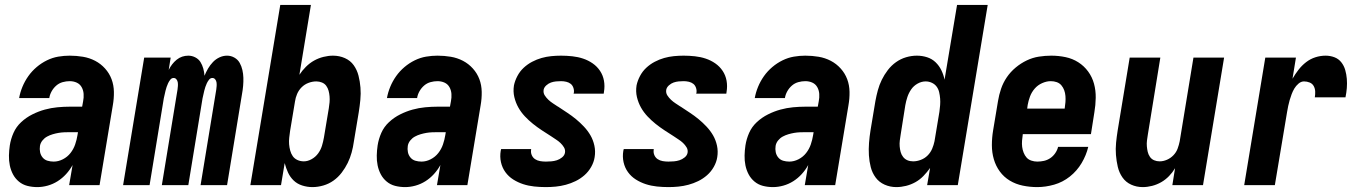

<svg xmlns="http://www.w3.org/2000/svg" viewBox="-20 -755 5540 783"><path d="M132 8Q111 8 91.5 3Q72 -2 57 -14.5Q42 -27 33 -44Q24 -61 20 -80.5Q16 -100 16.5 -121Q17 -142 20 -162Q24 -188 35 -213Q46 -238 66.5 -257Q87 -276 112 -288.5Q137 -301 162.5 -308Q188 -315 214 -317.5Q240 -320 266 -320H315L319 -342Q322 -357 321 -372Q320 -387 313 -399.5Q306 -412 293 -418Q280 -424 264 -424Q250 -424 235.5 -420Q221 -416 209.5 -406Q198 -396 190.5 -382.5Q183 -369 181 -355H58Q62 -378 71.5 -401Q81 -424 95.5 -444.5Q110 -465 129.5 -481.5Q149 -498 171.5 -509Q194 -520 217.5 -524Q241 -528 264 -528Q292 -528 318.5 -523.5Q345 -519 368 -507Q391 -495 408.5 -475.5Q426 -456 435 -432Q444 -408 444.5 -380.5Q445 -353 440 -325L386 0H262L276 -82Q265 -62 249.5 -45Q234 -28 215 -16Q196 -4 174.5 2Q153 8 132 8ZM199 -96Q218 -96 236.5 -105.5Q255 -115 267.5 -131Q280 -147 286.5 -166Q293 -185 296 -204L298 -216H266Q254 -216 242 -215.5Q230 -215 218.5 -213Q207 -211 195 -207.5Q183 -204 172 -198Q161 -192 153 -182Q145 -172 143 -160Q141 -147 143.5 -134.5Q146 -122 154 -112.5Q162 -103 174 -99.5Q186 -96 199 -96Z M482 0 568 -520H676L668 -470Q674 -482 682 -492.5Q690 -503 700.5 -511.5Q711 -520 723 -524Q735 -528 748 -528Q763 -528 776.5 -521Q790 -514 797.5 -502Q805 -490 809 -475.5Q813 -461 814 -446Q820 -461 828.5 -475.5Q837 -490 848.5 -502Q860 -514 875 -521Q890 -528 906 -528Q922 -528 936 -520Q950 -512 957.5 -498.5Q965 -485 968.5 -469.5Q972 -454 972.5 -438Q973 -422 971.5 -405Q970 -388 967 -372L906 0H798L862 -390Q863 -397 863.5 -404.5Q864 -412 863 -419Q862 -426 857.5 -431.5Q853 -437 846 -437Q838 -437 832.5 -430Q827 -423 823.5 -415.5Q820 -408 817.5 -400.5Q815 -393 813 -385Q811 -377 809.5 -369.5Q808 -362 806 -354L748 0H640L704 -390Q705 -397 705.5 -404.5Q706 -412 705 -419Q704 -426 699.5 -431.5Q695 -437 688 -437Q680 -437 674.5 -430Q669 -423 665.5 -415.5Q662 -408 659.5 -400.5Q657 -393 655 -385Q653 -377 651.5 -369.5Q650 -362 648 -354L590 0Z M1254 8Q1233 8 1212.5 1.5Q1192 -5 1177.5 -19Q1163 -33 1154.5 -51.5Q1146 -70 1141 -90L1126 0H1001L1123 -735H1248L1201 -450Q1212 -467 1227.5 -482.5Q1243 -498 1261 -508Q1279 -518 1299 -523Q1319 -528 1338 -528Q1364 -528 1386.5 -518Q1409 -508 1422.5 -489Q1436 -470 1442 -446.5Q1448 -423 1450 -398Q1452 -373 1449.5 -347.5Q1447 -322 1443 -297L1423 -177Q1420 -155 1414 -133Q1408 -111 1398 -90.5Q1388 -70 1373.5 -51Q1359 -32 1340 -18.5Q1321 -5 1298.5 1.5Q1276 8 1254 8ZM1219 -97Q1235 -97 1251 -106Q1267 -115 1277.5 -129.5Q1288 -144 1293 -160.5Q1298 -177 1301 -194L1321 -314Q1323 -326 1324 -338Q1325 -350 1324 -362Q1323 -374 1320 -385Q1317 -396 1310.5 -405Q1304 -414 1293 -418.5Q1282 -423 1270 -423Q1254 -423 1238 -417Q1222 -411 1210 -399Q1198 -387 1191.5 -371.5Q1185 -356 1183 -341L1163 -221Q1161 -207 1159.5 -193.5Q1158 -180 1159 -167Q1160 -154 1163.5 -141Q1167 -128 1174 -118Q1181 -108 1193 -102.5Q1205 -97 1219 -97Z M1632 8Q1611 8 1591.5 3Q1572 -2 1557 -14.5Q1542 -27 1533 -44Q1524 -61 1520 -80.5Q1516 -100 1516.5 -121Q1517 -142 1520 -162Q1524 -188 1535 -213Q1546 -238 1566.5 -257Q1587 -276 1612 -288.5Q1637 -301 1662.5 -308Q1688 -315 1714 -317.5Q1740 -320 1766 -320H1815L1819 -342Q1822 -357 1821 -372Q1820 -387 1813 -399.5Q1806 -412 1793 -418Q1780 -424 1764 -424Q1750 -424 1735.5 -420Q1721 -416 1709.5 -406Q1698 -396 1690.5 -382.5Q1683 -369 1681 -355H1558Q1562 -378 1571.5 -401Q1581 -424 1595.5 -444.5Q1610 -465 1629.5 -481.5Q1649 -498 1671.5 -509Q1694 -520 1717.5 -524Q1741 -528 1764 -528Q1792 -528 1818.5 -523.5Q1845 -519 1868 -507Q1891 -495 1908.5 -475.5Q1926 -456 1935 -432Q1944 -408 1944.5 -380.5Q1945 -353 1940 -325L1886 0H1762L1776 -82Q1765 -62 1749.5 -45Q1734 -28 1715 -16Q1696 -4 1674.5 2Q1653 8 1632 8ZM1699 -96Q1718 -96 1736.5 -105.5Q1755 -115 1767.5 -131Q1780 -147 1786.5 -166Q1793 -185 1796 -204L1798 -216H1766Q1754 -216 1742 -215.5Q1730 -215 1718.5 -213Q1707 -211 1695 -207.5Q1683 -204 1672 -198Q1661 -192 1653 -182Q1645 -172 1643 -160Q1641 -147 1643.5 -134.5Q1646 -122 1654 -112.5Q1662 -103 1674 -99.5Q1686 -96 1699 -96Z M2206 8Q2182 8 2158.5 5.5Q2135 3 2113.5 -4Q2092 -11 2073 -23Q2054 -35 2041 -53Q2028 -71 2023 -93.5Q2018 -116 2022 -140Q2023 -142 2023 -144Q2023 -146 2024 -147H2146Q2146 -147 2146 -146.5Q2146 -146 2146 -145Q2144 -133 2148.5 -122.5Q2153 -112 2162 -106Q2171 -100 2182.5 -98Q2194 -96 2206 -96Q2217 -96 2228.5 -97Q2240 -98 2251 -101.5Q2262 -105 2272 -113Q2282 -121 2284 -132Q2286 -144 2280 -154Q2274 -164 2265.5 -172Q2257 -180 2247.5 -186Q2238 -192 2228 -199Q2209 -211 2190 -223.5Q2171 -236 2153.5 -250Q2136 -264 2120.5 -280.5Q2105 -297 2094 -316.5Q2083 -336 2077.5 -359Q2072 -382 2076 -407Q2080 -426 2090 -445Q2100 -464 2115.5 -478.5Q2131 -493 2150 -503Q2169 -513 2188.5 -518.5Q2208 -524 2228 -526Q2248 -528 2268 -528Q2291 -528 2314 -525.5Q2337 -523 2358 -516Q2379 -509 2397 -496.5Q2415 -484 2427 -466Q2439 -448 2443 -426Q2447 -404 2443 -380Q2443 -378 2442.5 -376.5Q2442 -375 2442 -373H2319Q2319 -374 2319.5 -374.5Q2320 -375 2320 -375Q2322 -386 2318.5 -396.5Q2315 -407 2307.5 -413Q2300 -419 2289.5 -421.5Q2279 -424 2268 -424Q2258 -424 2247.5 -423Q2237 -422 2227 -418.5Q2217 -415 2208 -407Q2199 -399 2197 -389Q2195 -376 2201.5 -366Q2208 -356 2216.5 -348Q2225 -340 2235 -333.5Q2245 -327 2254 -321L2256 -320Q2274 -308 2293 -295.5Q2312 -283 2329 -269Q2346 -255 2361.5 -238.5Q2377 -222 2388 -203Q2399 -184 2404 -161Q2409 -138 2405 -114Q2402 -94 2391 -74.5Q2380 -55 2363.5 -40.5Q2347 -26 2327.5 -16.5Q2308 -7 2287.5 -1.5Q2267 4 2246.5 6Q2226 8 2206 8Z M2706 8Q2682 8 2658.5 5.5Q2635 3 2613.5 -4Q2592 -11 2573 -23Q2554 -35 2541 -53Q2528 -71 2523 -93.5Q2518 -116 2522 -140Q2523 -142 2523 -144Q2523 -146 2524 -147H2646Q2646 -147 2646 -146.5Q2646 -146 2646 -145Q2644 -133 2648.5 -122.5Q2653 -112 2662 -106Q2671 -100 2682.5 -98Q2694 -96 2706 -96Q2717 -96 2728.5 -97Q2740 -98 2751 -101.5Q2762 -105 2772 -113Q2782 -121 2784 -132Q2786 -144 2780 -154Q2774 -164 2765.5 -172Q2757 -180 2747.5 -186Q2738 -192 2728 -199Q2709 -211 2690 -223.5Q2671 -236 2653.5 -250Q2636 -264 2620.5 -280.5Q2605 -297 2594 -316.5Q2583 -336 2577.5 -359Q2572 -382 2576 -407Q2580 -426 2590 -445Q2600 -464 2615.5 -478.5Q2631 -493 2650 -503Q2669 -513 2688.5 -518.5Q2708 -524 2728 -526Q2748 -528 2768 -528Q2791 -528 2814 -525.5Q2837 -523 2858 -516Q2879 -509 2897 -496.5Q2915 -484 2927 -466Q2939 -448 2943 -426Q2947 -404 2943 -380Q2943 -378 2942.5 -376.5Q2942 -375 2942 -373H2819Q2819 -374 2819.5 -374.5Q2820 -375 2820 -375Q2822 -386 2818.5 -396.5Q2815 -407 2807.5 -413Q2800 -419 2789.5 -421.5Q2779 -424 2768 -424Q2758 -424 2747.5 -423Q2737 -422 2727 -418.5Q2717 -415 2708 -407Q2699 -399 2697 -389Q2695 -376 2701.5 -366Q2708 -356 2716.5 -348Q2725 -340 2735 -333.5Q2745 -327 2754 -321L2756 -320Q2774 -308 2793 -295.5Q2812 -283 2829 -269Q2846 -255 2861.5 -238.5Q2877 -222 2888 -203Q2899 -184 2904 -161Q2909 -138 2905 -114Q2902 -94 2891 -74.5Q2880 -55 2863.5 -40.5Q2847 -26 2827.5 -16.5Q2808 -7 2787.5 -1.5Q2767 4 2746.5 6Q2726 8 2706 8Z M3132 8Q3111 8 3091.5 3Q3072 -2 3057 -14.5Q3042 -27 3033 -44Q3024 -61 3020 -80.5Q3016 -100 3016.5 -121Q3017 -142 3020 -162Q3024 -188 3035 -213Q3046 -238 3066.5 -257Q3087 -276 3112 -288.5Q3137 -301 3162.5 -308Q3188 -315 3214 -317.5Q3240 -320 3266 -320H3315L3319 -342Q3322 -357 3321 -372Q3320 -387 3313 -399.5Q3306 -412 3293 -418Q3280 -424 3264 -424Q3250 -424 3235.5 -420Q3221 -416 3209.5 -406Q3198 -396 3190.5 -382.5Q3183 -369 3181 -355H3058Q3062 -378 3071.5 -401Q3081 -424 3095.5 -444.5Q3110 -465 3129.5 -481.5Q3149 -498 3171.5 -509Q3194 -520 3217.5 -524Q3241 -528 3264 -528Q3292 -528 3318.5 -523.5Q3345 -519 3368 -507Q3391 -495 3408.5 -475.5Q3426 -456 3435 -432Q3444 -408 3444.5 -380.5Q3445 -353 3440 -325L3386 0H3262L3276 -82Q3265 -62 3249.5 -45Q3234 -28 3215 -16Q3196 -4 3174.5 2Q3153 8 3132 8ZM3199 -96Q3218 -96 3236.5 -105.5Q3255 -115 3267.5 -131Q3280 -147 3286.5 -166Q3293 -185 3296 -204L3298 -216H3266Q3254 -216 3242 -215.5Q3230 -215 3218.5 -213Q3207 -211 3195 -207.5Q3183 -204 3172 -198Q3161 -192 3153 -182Q3145 -172 3143 -160Q3141 -147 3143.5 -134.5Q3146 -122 3154 -112.5Q3162 -103 3174 -99.5Q3186 -96 3199 -96Z M3635 8Q3610 8 3587.5 -2Q3565 -12 3551 -31Q3537 -50 3531 -73.5Q3525 -97 3523.5 -122Q3522 -147 3524 -172.5Q3526 -198 3530 -223L3550 -343Q3554 -365 3560 -387Q3566 -409 3576 -429.5Q3586 -450 3600.5 -469Q3615 -488 3634 -501.5Q3653 -515 3675 -521.5Q3697 -528 3719 -528Q3741 -528 3761 -521.5Q3781 -515 3795.5 -501Q3810 -487 3819 -468.5Q3828 -450 3832 -430L3883 -735H4008L3886 0H3761L3773 -70Q3761 -53 3746 -37.5Q3731 -22 3713 -12Q3695 -2 3675 3Q3655 8 3635 8ZM3704 -97Q3719 -97 3735 -103Q3751 -109 3763 -121Q3775 -133 3781.5 -148.5Q3788 -164 3791 -179L3811 -299Q3813 -313 3814 -326.5Q3815 -340 3814 -353Q3813 -366 3810 -379Q3807 -392 3799.5 -402Q3792 -412 3780 -417.5Q3768 -423 3755 -423Q3738 -423 3722 -414Q3706 -405 3696 -390.5Q3686 -376 3680.5 -359.5Q3675 -343 3672 -326L3653 -206Q3651 -194 3649.5 -182Q3648 -170 3649 -158Q3650 -146 3653 -135Q3656 -124 3663 -115Q3670 -106 3680.5 -101.5Q3691 -97 3704 -97Z M4210 8Q4180 8 4151 2Q4122 -4 4098 -18.5Q4074 -33 4057.5 -55.5Q4041 -78 4033 -105.5Q4025 -133 4025 -163Q4025 -193 4030 -223L4050 -343Q4054 -368 4062.5 -393Q4071 -418 4086 -440Q4101 -462 4122 -479.5Q4143 -497 4167 -508.5Q4191 -520 4216.5 -524Q4242 -528 4267 -528Q4297 -528 4325.5 -522Q4354 -516 4377.5 -501Q4401 -486 4417.5 -463.5Q4434 -441 4441.5 -413.5Q4449 -386 4448.5 -356Q4448 -326 4443 -297L4429 -208H4151V-207Q4149 -194 4148 -181Q4147 -168 4148.5 -156Q4150 -144 4154.5 -132.5Q4159 -121 4166.5 -112.5Q4174 -104 4186 -100Q4198 -96 4210 -96Q4224 -96 4237.5 -99Q4251 -102 4263 -110Q4275 -118 4283.5 -130.5Q4292 -143 4295 -156H4418Q4410 -122 4391 -90Q4372 -58 4343 -35Q4314 -12 4279 -2Q4244 8 4210 8ZM4169 -312H4322V-313Q4324 -326 4325 -338.5Q4326 -351 4325 -363.5Q4324 -376 4320 -387Q4316 -398 4308.5 -407Q4301 -416 4289.5 -420Q4278 -424 4265 -424Q4248 -424 4230 -416Q4212 -408 4199.5 -393.5Q4187 -379 4180.5 -361.5Q4174 -344 4171 -327Z M4640 8Q4615 8 4593 -2Q4571 -12 4557.5 -31.5Q4544 -51 4538.5 -74.5Q4533 -98 4531 -123Q4529 -148 4531.5 -173Q4534 -198 4538 -223L4587 -520H4712L4661 -206Q4659 -194 4657.5 -182Q4656 -170 4657 -158.5Q4658 -147 4660.5 -136Q4663 -125 4669.5 -115.5Q4676 -106 4686.5 -101.5Q4697 -97 4709 -97Q4724 -97 4739 -103.5Q4754 -110 4765.5 -122Q4777 -134 4782.5 -149Q4788 -164 4791 -179L4847 -520H4972L4886 0H4761L4772 -69Q4762 -52 4747.5 -37Q4733 -22 4715.5 -12Q4698 -2 4678.5 3Q4659 8 4640 8Z M5054 0 5140 -520H5265L5251 -434Q5262 -453 5275.5 -470.5Q5289 -488 5306.5 -501.5Q5324 -515 5344.5 -521.5Q5365 -528 5386 -528Q5405 -528 5422 -521.5Q5439 -515 5450 -501Q5461 -487 5466 -469.5Q5471 -452 5472.5 -433.5Q5474 -415 5472.5 -396Q5471 -377 5467 -358H5342Q5344 -370 5343.5 -382Q5343 -394 5337.5 -404Q5332 -414 5321 -418.5Q5310 -423 5298 -423Q5286 -423 5275.5 -414Q5265 -405 5258.5 -394Q5252 -383 5247.5 -371Q5243 -359 5239.5 -347Q5236 -335 5233.5 -323Q5231 -311 5229 -299L5179 0Z"/></svg>

Font: Iosevka SS04 Extrabold Oblique
Style: Regular
Weight: 800
Italic angle: -9°
Monospace: yes
Designer: Belleve Invis
Foundry: Belleve Invis
Version: Version 19.0.0; ttfautohint (v1.8.4)